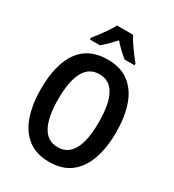

<svg xmlns="http://www.w3.org/2000/svg" viewBox="-221 -1061 1083 1195"><g transform="rotate(30 320.5 -463.5)"><path d="M591 -358Q591 -248 562 -165Q533 -82 473.5 -36Q414 10 321 10Q227 10 167 -36.5Q107 -83 78.5 -166.5Q50 -250 50 -359Q50 -535 117.5 -630Q185 -725 321 -725Q414 -725 474 -679Q534 -633 562.5 -550.5Q591 -468 591 -358ZM175 -358Q175 -230 211 -163Q247 -96 321 -96Q466 -96 466 -358Q466 -487 430.5 -553.5Q395 -620 321 -620Q247 -620 211 -553Q175 -486 175 -358ZM378 -937Q395 -904 424.5 -863Q454 -822 481 -789V-777H410Q366 -811 320 -863Q296 -837 273.5 -814.5Q251 -792 232 -777H160V-789Q177 -810 197 -836.5Q217 -863 234.5 -889.5Q252 -916 263 -937Z"/></g></svg>

Font: Noto Sans Condensed SemiBold
Style: Regular
Weight: 600
Width: 3
Designer: Monotype Design Team
Foundry: Monotype Imaging Inc.
Version: Version 2.013; ttfautohint (v1.8.4.7-5d5b)